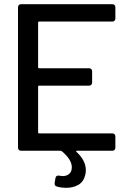

<svg xmlns="http://www.w3.org/2000/svg" viewBox="-20 -720 638 917"><path d="M516 -617H167Q162 -617 162 -612V-399Q162 -394 167 -394H405Q412 -394 416 -390Q420 -386 420 -379V-326Q420 -319 416 -315Q412 -311 405 -311H167Q162 -311 162 -306V-88Q162 -83 167 -83H516Q523 -83 527 -79Q531 -75 531 -68V-15Q531 -8 527 -4Q523 0 516 0H348Q345 0 344 2Q343 4 346 6Q390 47 390 93Q390 104 387 116Q379 149 354 163Q329 177 297 177Q272 177 252 171Q239 168 241 153L245 130Q248 116 263 119Q275 121 279 121Q299 121 311 110Q323 99 323 79Q323 42 275 2Q271 0 269 0H81Q74 0 70 -4Q66 -8 66 -15V-685Q66 -692 70 -696Q74 -700 81 -700H516Q523 -700 527 -696Q531 -692 531 -685V-632Q531 -625 527 -621Q523 -617 516 -617Z"/></svg>

Font: Barlow_Medium_SS
Style: Regular
Weight: 500
Designer: Jeremy Tribby
Foundry: Jeremy Tribby
Version: Version 1.101 August 23, 2024